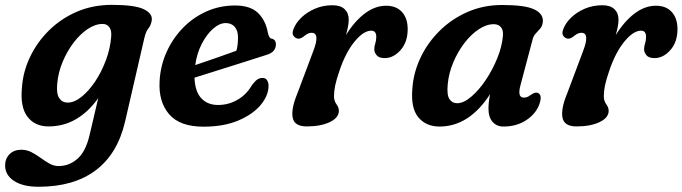

<svg xmlns="http://www.w3.org/2000/svg" viewBox="-66 -496 2736 770"><path d="M435.5 -8Q405.5 121 317.8 187Q230 253 88.5 253Q26 253 -9.8 229.5Q-45.5 206 -45.5 167.5Q-45.5 140.5 -27.8 122.5Q-10 104.5 19.5 104.5Q41 104.5 60 114.2Q79 124 96.8 137Q114.5 150 132.2 160Q150 170 169 170Q211 170 244.2 141.2Q277.5 112.5 293 46.5L328 -102.5Q289 -47.5 239 -18.2Q189 11 128.5 11Q74 11 44.2 -27.8Q14.5 -66.5 22 -144.5Q26 -207 53.8 -266Q81.5 -325 129.2 -372.8Q177 -420.5 241.2 -448.5Q305.5 -476.5 383 -476.5Q474.5 -476.5 510.8 -459Q547 -441.5 542.5 -413.5Q539 -393.5 529.2 -382.2Q519.5 -371 513 -344ZM163.5 -160.5Q159.5 -119.5 171.8 -102Q184 -84.5 205 -84.5Q232 -84.5 261 -107.8Q290 -131 315.8 -169.5Q341.5 -208 359 -255.2Q376.5 -302.5 380 -350Q382 -374 372.5 -387Q363 -400 345.5 -400Q316.5 -400 286 -379.8Q255.5 -359.5 229.2 -325Q203 -290.5 185.2 -248Q167.5 -205.5 163.5 -160.5Z M1011 -152Q1011 -113.5 980 -75.8Q949 -38 890.5 -13Q832 12 750 12Q655 12 612.2 -38Q569.5 -88 574 -169.5Q577 -231 601.5 -286Q626 -341 666.8 -383.2Q707.5 -425.5 761.2 -449.8Q815 -474 876.5 -474Q939 -474 969.8 -443Q1000.5 -412 1008.5 -363Q1010.5 -355 1014 -348.5Q1017.5 -342 1023 -341Q1040.5 -338 1040.5 -317.5Q1040.5 -303.5 1031.2 -292.2Q1022 -281 998.5 -274.5Q961.5 -262.5 910 -246.2Q858.5 -230 806.2 -213.5Q754 -197 714 -184.5Q716 -129 741.2 -102Q766.5 -75 808.5 -75Q850.5 -75 886.8 -96Q923 -117 945 -155.5Q957 -171 966 -177.2Q975 -183.5 987 -183.5Q999.5 -183.5 1005.2 -174Q1011 -164.5 1011 -152ZM839 -403.5Q814.5 -403.5 788.8 -381Q763 -358.5 743.2 -320.2Q723.5 -282 717 -235Q755.5 -248 801.2 -263.8Q847 -279.5 882 -292.5Q888.5 -314.5 888.5 -346.5Q888.5 -373 875.5 -388.2Q862.5 -403.5 839 -403.5Z M1129 -341Q1119.5 -342 1111.8 -351.2Q1104 -360.5 1110.5 -378Q1119.5 -403 1142 -425Q1164.5 -447 1197 -461Q1229.5 -475 1267.5 -475Q1300 -475 1316.2 -459.2Q1332.5 -443.5 1332.5 -417Q1332.5 -404.5 1329.5 -388.8Q1326.5 -373 1321.5 -355.5Q1355.5 -410.5 1396.8 -441.8Q1438 -473 1482.5 -473Q1523.5 -473 1546.2 -447.8Q1569 -422.5 1569 -379.5Q1569 -327.5 1540.5 -295.2Q1512 -263 1477 -263Q1453.5 -263 1444.2 -274.8Q1435 -286.5 1435 -298Q1435 -310 1439 -321.8Q1443 -333.5 1443 -348Q1443 -373 1423 -373Q1392 -373 1356.2 -329.5Q1320.5 -286 1296 -214Q1283 -176.5 1278.2 -153.2Q1273.5 -130 1273.5 -110.5Q1273.5 -91.5 1283.2 -78.2Q1293 -65 1293 -51.5Q1293 -24 1256.8 -6.5Q1220.5 11 1164 11Q1114.5 11 1107.8 -24.2Q1101 -59.5 1126.5 -121L1190 -290Q1219 -364.5 1183.5 -364.5Q1170.5 -364.5 1156 -353Q1149.5 -347.5 1142.5 -343.8Q1135.5 -340 1129 -341Z M2021 -153Q2008 -104.5 2035 -104.5Q2044.5 -104.5 2051.5 -108.2Q2058.5 -112 2067 -118Q2082.5 -128.5 2093 -122.5Q2110 -113 2096 -75Q2081 -37.5 2042.8 -13Q2004.5 11.5 1953 11.5Q1926 11.5 1909.5 -7.2Q1893 -26 1893 -60.5Q1893 -73.5 1894.5 -87Q1896 -100.5 1899.5 -118.5Q1815.5 11.5 1696.5 11.5Q1642.5 11.5 1611.5 -25.8Q1580.5 -63 1588 -143.5Q1592.5 -205.5 1620.5 -264.8Q1648.5 -324 1696.5 -371.8Q1744.5 -419.5 1808.5 -447.8Q1872.5 -476 1948 -476Q2040.5 -476 2077.2 -458Q2114 -440 2111 -408Q2109 -391.5 2100.5 -381.5Q2092 -371.5 2083 -362.2Q2074 -353 2070 -338ZM1729.5 -157.5Q1725.5 -115 1736.5 -98.5Q1747.5 -82 1767.5 -82Q1793 -82 1823.5 -107.8Q1854 -133.5 1881.8 -174.8Q1909.5 -216 1928.5 -263Q1947.5 -310 1951 -353Q1953 -375.5 1942.8 -387.2Q1932.5 -399 1914.5 -399Q1884.5 -399 1853.5 -378.2Q1822.5 -357.5 1796 -322.8Q1769.5 -288 1751.5 -245Q1733.5 -202 1729.5 -157.5Z M2211 -341Q2201.5 -342 2193.8 -351.2Q2186 -360.5 2192.5 -378Q2201.5 -403 2224 -425Q2246.5 -447 2279 -461Q2311.5 -475 2349.5 -475Q2382 -475 2398.2 -459.2Q2414.5 -443.5 2414.5 -417Q2414.5 -404.5 2411.5 -388.8Q2408.5 -373 2403.5 -355.5Q2437.5 -410.5 2478.8 -441.8Q2520 -473 2564.5 -473Q2605.5 -473 2628.2 -447.8Q2651 -422.5 2651 -379.5Q2651 -327.5 2622.5 -295.2Q2594 -263 2559 -263Q2535.5 -263 2526.2 -274.8Q2517 -286.5 2517 -298Q2517 -310 2521 -321.8Q2525 -333.5 2525 -348Q2525 -373 2505 -373Q2474 -373 2438.2 -329.5Q2402.5 -286 2378 -214Q2365 -176.5 2360.2 -153.2Q2355.5 -130 2355.5 -110.5Q2355.5 -91.5 2365.2 -78.2Q2375 -65 2375 -51.5Q2375 -24 2338.8 -6.5Q2302.5 11 2246 11Q2196.5 11 2189.8 -24.2Q2183 -59.5 2208.5 -121L2272 -290Q2301 -364.5 2265.5 -364.5Q2252.5 -364.5 2238 -353Q2231.5 -347.5 2224.5 -343.8Q2217.5 -340 2211 -341Z"/></svg>

Font: Fraunces 9pt S100 SemiBold
Style: Italic
Weight: 600
Italic angle: -16°
Version: Version 1.000; ttfautohint (v1.8.3)